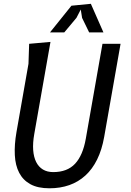

<svg xmlns="http://www.w3.org/2000/svg" viewBox="-20 -980 690 1008"><path d="M613 -750 527 -261.5Q515 -193.5 490 -142.8Q465 -92 428.2 -58.5Q391.5 -25 344 -8.2Q296.5 8.5 239.5 8.5Q178.5 8.5 139.8 -12.8Q101 -34 80.8 -72.8Q60.5 -111.5 57.8 -166Q55 -220.5 66.5 -286.5L129.5 -645L133 -750L245 -760L160 -277Q151.5 -229.5 154.2 -192.2Q157 -155 170 -129.2Q183 -103.5 205.5 -90Q228 -76.5 259.5 -76.5Q333 -76.5 374 -120.2Q415 -164 430.5 -252L518 -750ZM523 -810H448L411 -886L404 -930L381.5 -886.5L317.5 -810H242.5L355 -950L457 -960Z"/></svg>

Font: B612 Mono
Style: Italic
Weight: 400
Italic angle: -10°
Version: Version 1.005